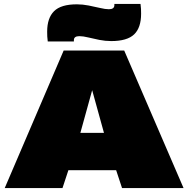

<svg xmlns="http://www.w3.org/2000/svg" viewBox="-20 -957 958 977"><path d="M4 0 304 -700H612L914 0H601L571 -91H328L298 0ZM389 -281H509L449 -498ZM223 -746Q221 -759 220.5 -771.5Q220 -784 220 -796Q220 -865 255 -900Q290 -935 371 -935Q400 -935 431 -929Q462 -923 489 -916.5Q516 -910 534 -910Q562 -910 562 -931Q562 -935 562 -937H695Q697 -924 697.5 -911.5Q698 -899 698 -887Q698 -816 662.5 -782Q627 -748 546 -748Q516 -748 485.5 -754Q455 -760 429 -766.5Q403 -773 384 -773Q356 -773 356 -753Q356 -751 356 -749Q356 -747 356 -746Z"/></svg>

Font: Georama Expanded Black
Style: Regular
Weight: 900
Width: 7
Designer: Jean-Baptiste Levee
Foundry: Production Type
Version: Version 1.000